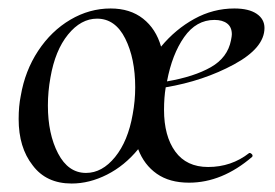

<svg xmlns="http://www.w3.org/2000/svg" viewBox="-20 -419 650 453"><path d="M57 -29Q24 -71 24 -138Q24 -169 29 -193Q39 -252 70 -299Q101 -346 146 -372.5Q191 -399 241 -399Q287 -399 317.5 -375Q348 -351 360 -309Q394 -350 438.5 -374.5Q483 -399 533 -399Q567 -399 585.5 -386.5Q604 -374 604 -353Q604 -306 532 -267Q460 -228 371 -213Q367 -189 367 -160Q367 -98 393.5 -61.5Q420 -25 471 -25Q526 -25 568 -58H569Q572 -58 574.5 -55Q577 -52 575 -49Q504 12 426 12Q380 12 350 -9Q320 -30 306 -67Q274 -28 232.5 -7Q191 14 149 14Q89 14 57 -29ZM117 -57Q141 -11 183 -11Q221 -11 251.5 -48.5Q282 -86 293 -149Q299 -181 299 -213Q299 -281 275.5 -328Q252 -375 209 -375Q171 -375 140.5 -337.5Q110 -300 99 -236Q93 -203 93 -170Q93 -103 117 -57ZM374 -227Q438 -238 477.5 -260.5Q517 -283 525 -324Q527 -334 527 -338Q527 -355 516 -363.5Q505 -372 486 -372Q443 -372 414.5 -331.5Q386 -291 374 -227Z"/></svg>

Font: CormorantInfant-MediumItalic
Style: Italic
Weight: 500
Italic angle: -10°
Designer: Christian Thalmann (Catharsis Fonts)
Foundry: Catharsis Fonts
Version: Version 3.303